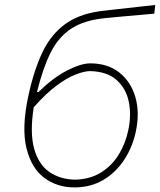

<svg xmlns="http://www.w3.org/2000/svg" viewBox="-20 -766 662 794"><path d="M287.5 9Q216.5 9 163.2 -30.5Q110 -70 89.5 -153Q69 -236 96.5 -366Q119 -472.5 155 -548.8Q191 -625 253.2 -669Q315.5 -713 417 -722.5Q429 -724 454 -726.8Q479 -729.5 510 -733Q541 -736.5 570.8 -739.8Q600.5 -743 622 -745.5L618 -709.5Q597 -707.5 567.5 -705Q538 -702.5 508 -699.8Q478 -697 454 -694.8Q430 -692.5 419.5 -691.5Q329.5 -683.5 275.2 -648Q221 -612.5 188.8 -547.2Q156.5 -482 133 -385.5H139Q200 -445 257.5 -474.5Q315 -504 353 -504Q425.5 -504 473.5 -466Q521.5 -428 540 -363.8Q558.5 -299.5 541.5 -221Q528 -158 494 -105.8Q460 -53.5 407.8 -22.2Q355.5 9 287.5 9ZM351.5 -472Q328.5 -471.5 293.5 -458.2Q258.5 -445 214.5 -412.5Q170.5 -380 119.5 -322.5Q103 -217.5 121 -152Q139 -86.5 183.2 -55.5Q227.5 -24.5 289.5 -23Q352 -24.5 397 -52.2Q442 -80 470.5 -126Q499 -172 510.5 -227.5Q524 -290.5 512.5 -345.8Q501 -401 461.5 -435.8Q422 -470.5 351.5 -472Z"/></svg>

Font: Commissioner Loud Thin
Style: Italic
Weight: 100
Italic angle: -12°
Designer: Kostas Bartsokas
Foundry: Kostas Bartsokas
Version: Version 1.000; ttfautohint (v1.8.3)